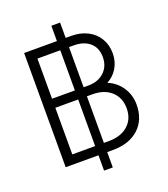

<svg xmlns="http://www.w3.org/2000/svg" viewBox="-166 -961 1027 1177"><g transform="rotate(-20 347.0 -372.5)"><path d="M94 -745H308V-845H365V-745H401Q461 -745 507 -721.5Q553 -698 578.5 -655.5Q604 -613 604 -558Q604 -506 579.5 -464Q555 -422 511 -399Q568 -375 601 -325Q634 -275 634 -213Q634 -115 572 -57.5Q510 0 401 0H365V100H308V0H94ZM308 -60V-364H159V-60ZM308 -423V-685H159V-423ZM397 -60Q476 -60 522.5 -101Q569 -142 569 -212Q569 -281 523.5 -322.5Q478 -364 402 -364H365V-60ZM395 -423Q460 -423 499.5 -460Q539 -497 539 -557Q539 -617 500.5 -651Q462 -685 395 -685H365V-423Z"/></g></svg>

Font: BLUETTI 2.0 Extralight
Style: Roman
Weight: 200
Designer: Stijn de Vries
Foundry: tokotype
Version: Version 2.005;October 31, 2023;FontCreator 14.0.0.2814 64-bi